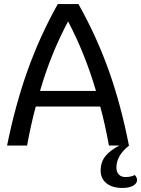

<svg xmlns="http://www.w3.org/2000/svg" viewBox="-20 -720 698 950"><path d="M476 -193H157Q134 -109 114 0H15Q56 -202 116.5 -371.5Q177 -541 266 -700H368Q457 -542 517.5 -373Q578 -204 618 0H519Q499 -109 476 -193ZM455 -270Q401 -454 317 -614Q232 -456 178 -270ZM478 124Q478 81 502.5 51.5Q527 22 571 0H619Q556 49 556 109Q556 131 568 143.5Q580 156 601 156Q627 156 647 146Q658 157 658 171Q658 188 638.5 199Q619 210 585 210Q536 210 507 187Q478 164 478 124Z"/></svg>

Font: Krub Medium
Style: Regular
Weight: 500
Designer: Ekaluck Peanpanawate
Foundry: Cadson Demak Co.,Ltd.
Version: Version 1.000; ttfautohint (v1.6)